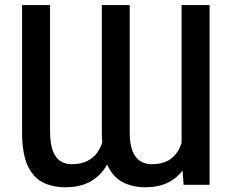

<svg xmlns="http://www.w3.org/2000/svg" viewBox="-20 -748 937 777"><path d="M714.8 -110.4V-727.5H828.1V0H723.1ZM725.6 -246.1 771.5 -247.1Q771.5 -173.3 750.2 -115.2Q729 -57.1 684.1 -23.7Q639.2 9.8 567.9 9.8Q515.6 9.8 475.8 -11.2Q436 -32.2 414.1 -81.1Q392.1 -129.9 392.1 -213.4V-727.5H504.9V-213.4Q504.9 -162.6 517.3 -134.3Q529.8 -106 549.8 -94.7Q569.8 -83.5 592.8 -83.5Q642.6 -83.5 671.6 -105.5Q700.7 -127.4 713.1 -164.6Q725.6 -201.7 725.6 -246.1ZM403.8 -246.1 449.7 -247.1Q450.2 -172.9 428.7 -114.7Q407.2 -56.6 361.8 -23.4Q316.4 9.8 244.6 9.8Q189.9 9.8 150.6 -11.5Q111.3 -32.7 90.3 -81.5Q69.3 -130.4 69.3 -213.4V-727.5H182.6V-213.4Q183.1 -162.6 195.1 -134.3Q207 -106 226.8 -94.7Q246.6 -83.5 269 -83.5Q307.6 -83.5 333.7 -96.7Q359.9 -109.9 375.2 -132.6Q390.6 -155.3 397.2 -184.6Q403.8 -213.9 403.8 -246.1Z"/></svg>

Font: Inter 28pt Medium
Style: Regular
Weight: 500
Designer: Rasmus Andersson
Foundry: rsms
Version: Version 4.001;git-66647c0bb